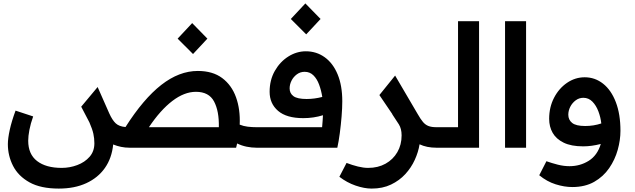

<svg xmlns="http://www.w3.org/2000/svg" viewBox="-20 -864 3715 1123"><path d="M324 239Q218 239 152.5 202.5Q87 166 56.5 106.5Q26 47 26 -21Q26 -54 37 -104.5Q48 -155 71 -217L174 -183Q159 -141 152 -104.5Q145 -68 145 -41Q145 38 197 78Q249 118 341 118Q388 118 432 101.5Q476 85 504 53Q532 21 532 -26Q532 -55 526 -82Q520 -109 503 -148L455 -240L551 -355L619 -201Q637 -161 657 -142.5Q677 -124 714 -121Q819 -286 923.5 -367.5Q1028 -449 1137 -449Q1224 -449 1279.5 -407.5Q1335 -366 1360.5 -295Q1386 -224 1382 -135Q1404 -126 1429 -123Q1454 -120 1481 -120V0Q1452 0 1422.5 -6Q1393 -12 1367 -25Q1364 -12 1361 0H738Q712 0 688 -5Q664 -10 642 -19Q634 61 593.5 118.5Q553 176 484.5 207.5Q416 239 324 239ZM1126 -327Q1058 -327 988 -273.5Q918 -220 851 -120H1260Q1262 -214 1232 -270.5Q1202 -327 1126 -327ZM1109 -548 1019 -638 1104 -729 1193 -638Z M1481 -120H1864Q1866 -141 1867 -157Q1868 -173 1869 -190Q1814 -173 1754 -173Q1656 -173 1606.5 -215.5Q1557 -258 1557 -327Q1557 -396 1587.5 -449.5Q1618 -503 1666.5 -533.5Q1715 -564 1769 -564Q1831 -564 1879.5 -529Q1928 -494 1955 -428.5Q1982 -363 1982 -272Q1982 -233 1978 -183.5Q1974 -134 1967.5 -85Q1961 -36 1953 0H1481Q1451 0 1451 -61Q1451 -120 1481 -120ZM1674 -347Q1674 -318 1696.5 -301.5Q1719 -285 1773 -285Q1819 -285 1865 -297Q1859 -335 1846.5 -369Q1834 -403 1813 -423.5Q1792 -444 1762 -444Q1736 -444 1716 -429Q1696 -414 1685 -392Q1674 -370 1674 -347ZM1771 -663 1681 -753 1766 -844 1855 -753Z M2154 239Q2111 239 2060 221.5Q2009 204 1965 170L2007 89Q2041 102 2073.5 110Q2106 118 2133 118Q2191 118 2235 93.5Q2279 69 2304 26Q2329 -17 2329 -72Q2329 -111 2313 -136.5Q2297 -162 2274 -196H2275L2199 -308L2291 -422L2423 -197Q2440 -167 2454 -150.5Q2468 -134 2486 -127Q2504 -120 2533 -120H2543V0H2533Q2476 0 2434 -20Q2427 25 2406 71Q2385 117 2350.5 154.5Q2316 192 2267 215.5Q2218 239 2154 239Z M2543 -120H2659V-740H2782V0H2543Q2513 0 2513 -61Q2513 -120 2543 -120Z M2934 -740H3057V0H2934Z M3400 -412Q3460 -412 3507.5 -374.5Q3555 -337 3582 -266.5Q3609 -196 3609 -99Q3609 -45 3593 12.5Q3577 70 3543 119.5Q3509 169 3455.5 199.5Q3402 230 3327 230Q3281 230 3230 214Q3179 198 3134 161L3176 79Q3207 90 3242 99Q3277 108 3311 108Q3373 108 3423.5 76.5Q3474 45 3494 -22Q3440 -8 3391 -8Q3321 -8 3277 -29.5Q3233 -51 3212.5 -87Q3192 -123 3192 -169Q3192 -237 3220.5 -292Q3249 -347 3296.5 -379.5Q3344 -412 3400 -412ZM3304 -193Q3304 -163 3326.5 -145Q3349 -127 3403 -127Q3452 -127 3497 -142Q3493 -178 3480 -212.5Q3467 -247 3445 -269.5Q3423 -292 3392 -292Q3367 -292 3347 -277Q3327 -262 3315.5 -239.5Q3304 -217 3304 -193Z"/></svg>

Font: Readex Pro Medium
Style: Regular
Weight: 500
Designer: Bonnie Shaver-Troup, Thomas Jockin
Foundry: Lexend
Version: Version 1.204; ttfautohint (v1.8.4.7-5d5b)